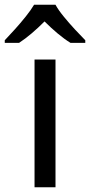

<svg xmlns="http://www.w3.org/2000/svg" viewBox="-60 -786 378 806"><path d="M173 0H85V-536H173ZM173 -766Q185 -744 207.5 -716.5Q230 -689 254.5 -662.5Q279 -636 298 -617V-606H236Q210 -622 182 -645.5Q154 -669 127 -696Q100 -669 73 -646Q46 -623 20 -606H-40V-617Q-21 -637 2.5 -663Q26 -689 48 -716.5Q70 -744 83 -766Z"/></svg>

Font: Noto Sans Cypro Minoan
Style: Regular
Weight: 400
Designer: David Williams
Foundry: David Williams
Version: Version 1.503; ttfautohint (v1.8.4.7-5d5b)